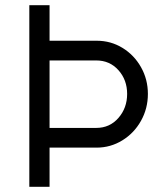

<svg xmlns="http://www.w3.org/2000/svg" viewBox="-20 -720 628 740"><path d="M93 -700H171V-563H353Q407 -563 452 -535.5Q497 -508 523.5 -461Q550 -414 550 -358Q550 -302 523.5 -254.5Q497 -207 451.5 -179Q406 -151 352 -151H171V0H93ZM470 -358Q470 -412 436.5 -449.5Q403 -487 351 -487H171V-227H351Q403 -227 436.5 -265.5Q470 -304 470 -358Z"/></svg>

Font: Lexend HM
Style: Regular
Weight: 400
Designer: Bonnie Shaver-Troup, Thomas Jockin, Octavio Pardo
Foundry: Lexend
Version: Version 1.091